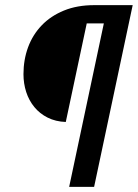

<svg xmlns="http://www.w3.org/2000/svg" viewBox="-20 -731 539 751"><path d="M250.5 0 386.2 -639.6H319.3L237.3 -253.9Q197.3 -255.4 166.3 -271Q135.3 -286.6 114.3 -312.3Q93.3 -337.9 82.5 -371.1Q71.8 -404.3 71.8 -440.9Q71.8 -497.1 89.8 -546.1Q107.9 -595.2 143.1 -631.8Q178.2 -668.5 230 -689.7Q281.7 -710.9 348.6 -710.9H499L348.1 0Z"/></svg>

Font: Ufes Sans
Style: Italic
Weight: 400
Designer: Ricardo Esteves & Filipe Motta
Foundry: ProDesignUfes - Ricardo Esteves, Filipe Motta
Version: Version 2.0